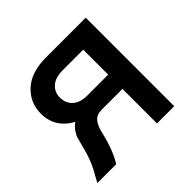

<svg xmlns="http://www.w3.org/2000/svg" viewBox="-140 -698 845 845"><g transform="rotate(-45 282.0 -275.5)"><path d="M165 -383.8Q165 -346.7 189 -325.2Q212.9 -303.7 256.8 -303.7H386.7V-459H260.7Q212.9 -459 189 -437.5Q165 -416 165 -383.8ZM15.6 0Q36.1 -37.1 45.4 -54.2Q54.7 -71.3 65.4 -99.6Q76.2 -127.9 84 -161.1Q90.8 -188.5 94.7 -201.7Q98.6 -214.8 109.4 -231Q120.1 -247.1 137.7 -258.8Q55.7 -303.7 55.7 -391.6Q55.7 -460 105.5 -505.4Q155.3 -550.8 246.1 -550.8H494.1V0H386.7V-214.8H257.8Q225.6 -214.8 210 -195.3Q194.3 -175.8 186.5 -139.6Q166 -51.8 132.8 0Z"/></g></svg>

Font: Gothic A1 SemiBold
Style: Regular
Weight: 600
Version: Version 2.50